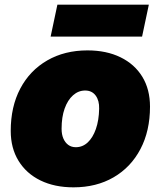

<svg xmlns="http://www.w3.org/2000/svg" viewBox="-20 -791 690 823"><path d="M295 12Q214 12 153.5 -17.5Q93 -47 59.5 -101.5Q26 -156 26 -230Q26 -334 67 -411.5Q108 -489 182.5 -532Q257 -575 355 -575Q436 -575 496.5 -545.5Q557 -516 590 -462Q623 -408 623 -334Q623 -230 582 -152Q541 -74 467 -31Q393 12 295 12ZM305 -160Q334 -160 356 -180.5Q378 -201 391 -238Q404 -275 405 -325Q406 -360 390 -381.5Q374 -403 345 -403Q316 -403 293 -382.5Q270 -362 257 -325.5Q244 -289 244 -239Q244 -215 251.5 -197.5Q259 -180 272.5 -170Q286 -160 305 -160ZM197 -634 226 -771H618L589 -634Z"/></svg>

Font: Azeret Mono Thin Black
Style: Italic
Weight: 900
Italic angle: -12°
Version: Version 1.002